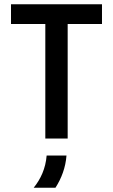

<svg xmlns="http://www.w3.org/2000/svg" viewBox="-20 -645 526 894"><path d="M31.2 -533.3H191V0H295.1V-533.3H454.9V-625H31.2ZM136.8 229.2H238.2C266.7 184.7 285.4 134.7 289.6 79.2H197.2C192.4 139.6 169.4 188.9 136.8 229.2Z"/></svg>

Font: Afacad Medium
Style: Regular
Weight: 500
Designer: Kristian Moeller
Foundry: Dicotype
Version: Version 1.000